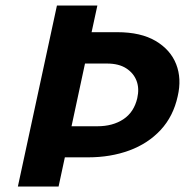

<svg xmlns="http://www.w3.org/2000/svg" viewBox="-20 -678 686 698"><path d="M45 0 187 -658H334L313 -561H406Q492 -561 546 -529Q600 -497 620.5 -444.5Q641 -392 626 -328Q610 -255 564 -205.5Q518 -156 450 -131Q382 -106 300 -106H160L188 -219H334Q390 -219 428.5 -244.5Q467 -270 479 -321Q487 -356 476.5 -384Q466 -412 439 -429.5Q412 -447 369 -447H289L193 0Z"/></svg>

Font: Ysabeau Infant ExtraBold
Style: Italic
Weight: 800
Italic angle: -12°
Designer: Christian Thalmann (Catharsis Fonts)
Version: Version 2.001;gftools[0.9.30]; featfreeze: ss01,ss02,lnum